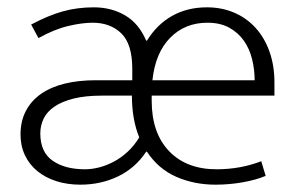

<svg xmlns="http://www.w3.org/2000/svg" viewBox="-20 -496 811 524"><path d="M729 -235H394V-221Q394 -133 441.5 -83.5Q489 -34 571 -34Q636 -34 693 -56L705 -16Q679 -5 642.5 1.5Q606 8 568 8Q510 8 461 -13.5Q412 -35 381 -82H379Q349 -37 302 -14.5Q255 8 199 8Q164 8 134 -1.5Q104 -11 82 -29Q60 -47 48 -72.5Q36 -98 36 -129Q36 -166 51 -194Q66 -222 93 -240.5Q120 -259 157.5 -268Q195 -277 241 -277H341V-308Q341 -376 311 -405Q281 -434 233 -434Q204 -434 166 -425Q128 -416 85 -392L65 -429Q112 -454 151.5 -465Q191 -476 236 -476Q284 -476 321.5 -454Q359 -432 379 -385H381Q408 -429 449.5 -452.5Q491 -476 545 -476Q585 -476 619 -461.5Q653 -447 677.5 -420Q702 -393 715.5 -355Q729 -317 729 -271ZM90 -132Q90 -81 123.5 -57.5Q157 -34 212 -34Q230 -34 250 -39Q270 -44 290 -54.5Q310 -65 328 -81.5Q346 -98 360 -121Q340 -170 340 -235H258Q213 -235 181 -227Q149 -219 128.5 -205Q108 -191 99 -172Q90 -153 90 -132ZM675 -277Q675 -306 668 -334.5Q661 -363 645.5 -385Q630 -407 605.5 -420.5Q581 -434 546 -434Q485 -434 444.5 -393Q404 -352 396 -277Z"/></svg>

Font: Mukta Malar ExtraLight
Style: Regular
Weight: 275
Designer: Aadarsh Rajan, Girish Dalvi, Yashodeep Gholap
Foundry: Ek Type
Version: Version 2.538;PS 1.000;hotconv 16.6.51;makeotf.lib2.5.65220;